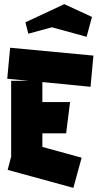

<svg xmlns="http://www.w3.org/2000/svg" viewBox="-20 -873 487 929"><path d="M335 36 17 -51 34 -115V-482H119L15 -492L29 -642L432 -604L418 -453L185 -476V-379H319L300 -228H185V-162L375 -110ZM117 -710 103 -765 291 -853 425 -791 399 -695 231 -741Z"/></svg>

Font: Blaka
Style: Regular
Weight: 400
Designer: Mohamed Gaber
Foundry: Kief Type Foundry
Version: Version 1.003; ttfautohint (v1.8.4.7-5d5b)